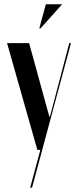

<svg xmlns="http://www.w3.org/2000/svg" viewBox="-20 -695 362 890"><path d="M12.8 -495 153.2 0H167L119.8 175H128.5L309 -495H301L219.2 -183L211 -153.8H209L200.8 -183L115 -495ZM168.2 -563.8 268 -675.2H192.5L162.2 -563.8Z"/></svg>

Font: Moniqa Black
Style: Regular
Weight: 900
Designer: Rajesh Rajput
Foundry: Rajesh Rajput
Version: Version 1.000